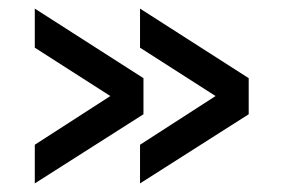

<svg xmlns="http://www.w3.org/2000/svg" viewBox="-20 -445 657 447"><path d="M306 -18V-108L520 -246V-197L306 -334V-425L559 -263V-179ZM61 -18V-108L275 -246V-197L61 -334V-425L314 -263V-179Z"/></svg>

Font: Teachers Medium
Style: Regular
Weight: 500
Designer: Alfredo Marco Pradil, Chank Diesel
Version: Version 1.001